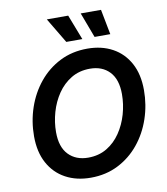

<svg xmlns="http://www.w3.org/2000/svg" viewBox="-100 -1030 976 1123"><g transform="rotate(-10 387.5 -468.5)"><path d="M348.6 9.8Q263.2 9.8 198.7 -25.4Q134.3 -60.5 98.4 -126.7Q62.5 -192.9 62.5 -286.1Q62.5 -374.5 90.1 -455.6Q117.7 -536.6 169.7 -600.1Q221.7 -663.6 294.4 -700.4Q367.2 -737.3 458 -737.3Q542.5 -737.3 606.7 -702.4Q670.9 -667.5 706.8 -601.3Q742.7 -535.2 742.7 -441.4Q742.7 -353 715.1 -271.7Q687.5 -190.4 635.7 -127.2Q584 -64 511.2 -27.1Q438.5 9.8 348.6 9.8ZM353.5 -108.4Q416.5 -108.4 464.6 -137.2Q512.7 -166 545.4 -214.4Q578.1 -262.7 595 -321.5Q611.8 -380.4 611.8 -440.4Q611.8 -528.3 568.6 -573.7Q525.4 -619.1 452.6 -619.1Q389.6 -619.1 341.3 -590.1Q293 -561 260 -512.7Q227.1 -464.4 210.2 -405.5Q193.4 -346.7 193.4 -287.6Q193.4 -199.2 237.1 -153.8Q280.8 -108.4 353.5 -108.4ZM344.2 -797.4 254.9 -946.8H381.8L439.5 -797.4ZM512.2 -797.4 456.1 -946.8H576.7L605.5 -797.4Z"/></g></svg>

Font: Inter Semi Bold
Style: Italic
Weight: 600
Italic angle: -9.39999°
Designer: Rasmus Andersson
Foundry: rsms
Version: Version 4.000;git-3c8e0fc